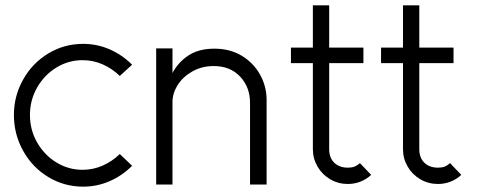

<svg xmlns="http://www.w3.org/2000/svg" viewBox="-20 -690 1803 718"><path d="M428 -114 474 -70Q437 -33 390 -12.5Q343 8 291 8Q220 8 160.5 -28Q101 -64 66.5 -126Q32 -188 32 -260Q32 -331 66.5 -392.5Q101 -454 160.5 -490Q220 -526 291 -526Q343 -526 390 -505.5Q437 -485 474 -448L428 -406Q399 -434 363.5 -449.5Q328 -465 289 -465Q236 -465 191 -437.5Q146 -410 119 -363Q92 -316 92 -260Q92 -204 119 -157Q146 -110 191 -82.5Q236 -55 289 -55Q328 -55 363.5 -70.5Q399 -86 428 -114Z M779 -443Q735 -443 699.5 -423Q664 -403 644.5 -372Q625 -341 625 -308V0H564V-509H625V-417Q646 -457 684.5 -482.5Q723 -508 782 -508Q840 -508 884 -481.5Q928 -455 952.5 -411Q977 -367 977 -316V0H915V-306Q915 -364 878 -403.5Q841 -443 779 -443Z M1281 -2Q1245 -2 1215 -19.5Q1185 -37 1167.5 -67Q1150 -97 1150 -132V-454H1068V-512H1150V-670H1211V-512H1339V-454H1211V-132Q1211 -100 1230 -81.5Q1249 -63 1281 -63Q1296 -63 1306 -67Q1316 -71 1326 -80L1368 -36Q1351 -20 1328.5 -11Q1306 -2 1281 -2Z M1618 -2Q1582 -2 1552 -19.5Q1522 -37 1504.5 -67Q1487 -97 1487 -132V-454H1405V-512H1487V-670H1548V-512H1676V-454H1548V-132Q1548 -100 1567 -81.5Q1586 -63 1618 -63Q1633 -63 1643 -67Q1653 -71 1663 -80L1705 -36Q1688 -20 1665.5 -11Q1643 -2 1618 -2Z"/></svg>

Font: SUIT Light
Style: Regular
Weight: 300
Designer: Sunn Youn; Korean Glyphs from Source Han Sans (Sandoll Communications; Soo-young Jang, Joo-yeon Kang)
Foundry: Sunn
Version: Version 1.006